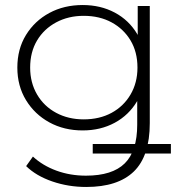

<svg xmlns="http://www.w3.org/2000/svg" viewBox="-20 -546 726 764"><path d="M323 198Q252 198 188 176Q124 154 84 115L111 77Q150 113 204.5 133Q259 153 322 153Q427 153 476.5 104Q526 55 526 -50V-195L536 -273L528 -351V-522H576V-56Q576 75 512.5 136.5Q449 198 323 198ZM349 65V27H660V65ZM309 -27Q235 -27 176.5 -59Q118 -91 83.5 -147.5Q49 -204 49 -277Q49 -351 83.5 -407Q118 -463 176.5 -494.5Q235 -526 309 -526Q380 -526 436.5 -496Q493 -466 526 -410.5Q559 -355 559 -277Q559 -200 526 -144Q493 -88 436.5 -57.5Q380 -27 309 -27ZM313 -71Q376 -71 424 -97Q472 -123 499.5 -170Q527 -217 527 -277Q527 -339 499.5 -385Q472 -431 424 -457Q376 -483 313 -483Q252 -483 203.5 -457Q155 -431 127.5 -385Q100 -339 100 -277Q100 -217 127.5 -170Q155 -123 203.5 -97Q252 -71 313 -71Z"/></svg>

Font: Montserrat Thin Light
Style: Regular
Weight: 300
Version: Version 9.000